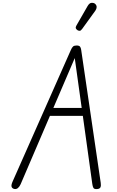

<svg xmlns="http://www.w3.org/2000/svg" viewBox="-20 -1322 820 1342"><path d="M79 -1.5Q64 -5.5 60.8 -17.5Q57.5 -29.5 68.5 -54L475 -972Q482.5 -989.5 490.5 -996.8Q498.5 -1004 515 -1004Q533 -1004 539.2 -996.2Q545.5 -988.5 547.5 -973L684 -44Q687 -24.5 682.2 -13.2Q677.5 -2 658.5 -0.5Q638.5 1 633 -8.8Q627.5 -18.5 625 -37L559 -512H329L124.5 -35Q117 -18 105.5 -8Q94 2 79 -1.5ZM353 -567.5H551L502.5 -916ZM522.5 -1110.5Q514.5 -1115.5 510.5 -1123Q506.5 -1130.5 515.5 -1146L592.5 -1280Q605 -1301.5 620.2 -1302.2Q635.5 -1303 644.5 -1295.5Q656 -1285 655.5 -1272.2Q655 -1259.5 646.5 -1247.5L554 -1119.5Q545 -1107 537.2 -1106.8Q529.5 -1106.5 522.5 -1110.5Z"/></svg>

Font: Edu SA Hand
Style: Regular
Weight: 400
Designer: Tina and Corey Anderson, Eben Sorkin, Mirko Velimirovic
Foundry: Google for Education
Version: Version 2.000